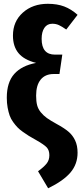

<svg xmlns="http://www.w3.org/2000/svg" viewBox="-20 -778 432 1020"><path d="M233.9 -757.8Q283.7 -757.8 321 -743.7Q358.4 -729.5 392.1 -699.2L332 -621.1Q309.1 -637.2 293.2 -644.5Q277.3 -651.9 257.8 -651.9Q230.5 -651.9 215.8 -630.1Q201.2 -608.4 201.2 -571.8Q201.2 -487.8 272 -487.8H311L295.9 -384.8H265.1Q220.2 -384.8 196 -355Q171.9 -325.2 171.9 -270Q171.9 -239.7 177.2 -219.2Q182.6 -198.7 196.8 -181.4Q210.9 -164.1 229 -151.1Q247.1 -138.2 279.8 -120.1Q320.3 -98.1 343 -79.1Q365.7 -60.1 378.9 -32.5Q392.1 -4.9 392.1 33.2Q392.1 94.2 354.2 138.7Q316.4 183.1 235.8 222.2L182.1 131.8Q212.9 109.4 227.5 91.1Q242.2 72.8 242.2 46.9Q242.2 20.5 228.5 5.4Q214.8 -9.8 168 -36.1Q146 -48.3 132.8 -56.4Q119.6 -64.5 101.6 -77.4Q83.5 -90.3 72.8 -101.6Q62 -112.8 49.8 -129.6Q37.6 -146.5 31.2 -164.6Q24.9 -182.6 20.5 -206.5Q16.1 -230.5 16.1 -258.8Q16.1 -340.8 55.9 -385.3Q95.7 -429.7 171.9 -443.8Q107.9 -460 78.4 -495.6Q48.8 -531.2 48.8 -588.9Q48.8 -664.1 101.3 -710.9Q153.8 -757.8 233.9 -757.8Z"/></svg>

Font: Fira Sans Compressed
Style: Bold
Weight: 700
Width: 1
Designer: Carrois Corporate & Edenspiekermann AG
Foundry: Carrois Corporate GbR & Edenspiekermann AG
Version: Version 4.203;PS 004.203;hotconv 1.0.88;makeotf.lib2.5.64775